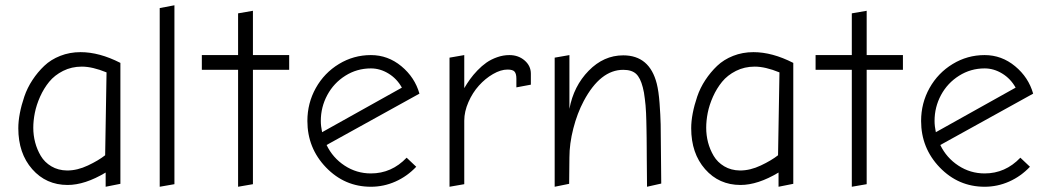

<svg xmlns="http://www.w3.org/2000/svg" viewBox="-20 -712 4009 732"><path d="M439 -472.2Q358.9 -513.2 287.1 -513.2Q245.6 -513.2 209.7 -499Q173.8 -484.9 148.7 -460.9Q123.5 -437 103.8 -407Q84 -377 72.8 -344Q61.5 -311 55.7 -280.5Q49.8 -250 49.8 -223.1Q49.8 -127.4 102.8 -67.1Q155.8 -6.8 237.8 -6.8Q303.7 -6.8 382.8 -54.2V0L439 -11.2ZM235.8 -62Q201.7 -62.5 175.8 -77.9Q149.9 -93.3 135.5 -117.7Q121.1 -142.1 114 -169.2Q106.9 -196.3 106.9 -225.1Q106.9 -252 112.8 -281.7Q118.7 -311.5 132.8 -343.3Q147 -375 167.5 -400.1Q188 -425.3 220.5 -441.7Q252.9 -458 292 -458Q332.5 -458 386.2 -436L380.9 -120.1Q355.5 -100.1 315.2 -81.1Q274.9 -62 235.8 -62Z M588.9 -681.2V0L645 -9.8V-691.9Z M1082.5 -502H944.3V-670.9L887.7 -661.1V-502H749.5V-445.8H887.7V0L944.3 -9.8V-445.8H1082.5Z M1394 0Q1442.9 0 1487.5 -19.8Q1532.2 -39.6 1566.9 -76.2L1530.3 -110.8Q1473.1 -50.8 1394 -50.8Q1339.4 -50.8 1293.9 -80.6Q1248.5 -110.4 1225.1 -159.2L1579.1 -355Q1561.5 -417 1510.3 -459.5Q1459 -502 1394 -502Q1328.1 -502 1272.2 -468Q1216.3 -434.1 1184.1 -376.5Q1151.9 -318.8 1151.9 -251Q1151.9 -147.5 1222.9 -73.7Q1293.9 0 1394 0ZM1394 -451.2Q1429.2 -451.2 1461.2 -431.6Q1493.2 -412.1 1512.2 -377.9L1208 -208Q1203.1 -231.4 1203.1 -251Q1203.1 -303.7 1227.8 -349.6Q1252.4 -395.5 1296.6 -423.3Q1340.8 -451.2 1394 -451.2Z M2003.9 -431.2Q2003.9 -460.9 1980.2 -481.4Q1956.5 -502 1921.9 -502Q1898.4 -502 1875.5 -493.9Q1852.5 -485.8 1834.7 -473.4Q1816.9 -460.9 1800.3 -443.6Q1783.7 -426.3 1772 -409.9Q1760.3 -393.6 1750 -376V-502L1693.8 -492.2V0L1750 -9.8V-252Q1750 -286.6 1765.9 -322.8Q1781.7 -358.9 1805.9 -385.7Q1830.1 -412.6 1859.6 -429.7Q1889.2 -446.8 1915 -446.8Q1935.5 -446.8 1942.1 -438.5Q1948.7 -430.2 1948.7 -412.1V-378.9L2003.9 -389.2Z M2150.9 -502 2094.7 -492.2V0L2149.9 -11.2L2150.9 -111.8Q2150.9 -164.1 2165.8 -222.2Q2180.7 -280.3 2205.6 -327.1Q2269 -445.8 2356 -445.8Q2388.2 -445.8 2404.8 -430.7Q2421.4 -415.5 2430.7 -378.9Q2433.1 -369.6 2435.1 -358.9Q2437 -348.1 2438.5 -334.7Q2439.9 -321.3 2441.2 -310.1Q2442.4 -298.8 2443.1 -281Q2443.8 -263.2 2444.1 -252Q2444.3 -240.7 2444.8 -219Q2445.3 -197.3 2445.3 -186.3Q2445.3 -175.3 2445.6 -150.1Q2445.8 -125 2445.8 -113.8L2446.8 0L2501 -12.2L2500 -115.2Q2499.5 -203.6 2498.8 -238Q2498 -272.5 2494.6 -318.4Q2491.2 -364.3 2483.9 -393.1Q2456.5 -501 2356 -501Q2281.7 -501 2224.4 -442.4Q2167 -383.8 2150.9 -296.9Z M3004.4 -472.2Q2924.3 -513.2 2852.5 -513.2Q2811 -513.2 2775.1 -499Q2739.3 -484.9 2714.1 -460.9Q2689 -437 2669.2 -407Q2649.4 -377 2638.2 -344Q2627 -311 2621.1 -280.5Q2615.2 -250 2615.2 -223.1Q2615.2 -127.4 2668.2 -67.1Q2721.2 -6.8 2803.2 -6.8Q2869.1 -6.8 2948.2 -54.2V0L3004.4 -11.2ZM2801.3 -62Q2767.1 -62.5 2741.2 -77.9Q2715.3 -93.3 2700.9 -117.7Q2686.5 -142.1 2679.4 -169.2Q2672.4 -196.3 2672.4 -225.1Q2672.4 -252 2678.2 -281.7Q2684.1 -311.5 2698.2 -343.3Q2712.4 -375 2732.9 -400.1Q2753.4 -425.3 2785.9 -441.7Q2818.4 -458 2857.4 -458Q2897.9 -458 2951.7 -436L2946.3 -120.1Q2920.9 -100.1 2880.6 -81.1Q2840.3 -62 2801.3 -62Z M3422.4 -502H3284.2V-670.9L3227.5 -661.1V-502H3089.4V-445.8H3227.5V0L3284.2 -9.8V-445.8H3422.4Z M3733.9 0Q3782.7 0 3827.4 -19.8Q3872.1 -39.6 3906.7 -76.2L3870.1 -110.8Q3813 -50.8 3733.9 -50.8Q3679.2 -50.8 3633.8 -80.6Q3588.4 -110.4 3564.9 -159.2L3918.9 -355Q3901.4 -417 3850.1 -459.5Q3798.8 -502 3733.9 -502Q3668 -502 3612.1 -468Q3556.2 -434.1 3523.9 -376.5Q3491.7 -318.8 3491.7 -251Q3491.7 -147.5 3562.7 -73.7Q3633.8 0 3733.9 0ZM3733.9 -451.2Q3769 -451.2 3801 -431.6Q3833 -412.1 3852.1 -377.9L3547.9 -208Q3543 -231.4 3543 -251Q3543 -303.7 3567.6 -349.6Q3592.3 -395.5 3636.5 -423.3Q3680.7 -451.2 3733.9 -451.2Z"/></svg>

Font: Comic Neue Angular
Style: Regular
Weight: 400
Designer: Craig Rozynski
Foundry: Craig Rozynski
Version: Version 2.003